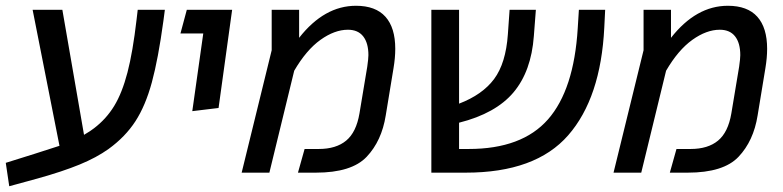

<svg xmlns="http://www.w3.org/2000/svg" viewBox="-52 -598 2712 665"><path d="M519 -564 514 -526Q496 -394 474 -313Q452 -232 417 -178Q382 -124 324 -82Q282 -52 223.5 -28Q165 -4 79 20L-20 47L-32 -34L67 -65L154 -93L61 -564H164L239 -131Q263 -145 274 -154Q316 -186 343.5 -231Q371 -276 389.5 -347Q408 -418 421 -530L425 -564Z M652 -482H573L595 -564H752L705 -224L614 -213Z M1317 -429Q1317 -398 1311 -362L1284 -198Q1270 -110 1218 -55Q1166 0 1042 0H980L1003 -82H1052Q1112 -82 1147 -111Q1182 -140 1193 -205L1220 -367Q1224 -395 1224 -407Q1224 -449 1206 -472Q1188 -495 1153 -495Q1107 -495 1058 -460Q1009 -425 967 -353L881 0H785L889 -424V-564H984V-467Q1071 -578 1181 -578Q1249 -578 1283 -540Q1317 -502 1317 -429Z M2044 -564 2041 -503Q2029 -259 1916 -129.5Q1803 0 1561 0H1442V-564H1538V-239Q1619 -270 1659.5 -324.5Q1700 -379 1707 -479L1713 -564H1804L1797 -473Q1788 -351 1726.5 -278Q1665 -205 1538 -173V-82H1571Q1756 -82 1846 -184.5Q1936 -287 1949 -500L1953 -564Z M2605 -429Q2605 -398 2599 -362L2572 -198Q2558 -110 2506 -55Q2454 0 2330 0H2268L2291 -82H2340Q2400 -82 2435 -111Q2470 -140 2481 -205L2508 -367Q2512 -395 2512 -407Q2512 -449 2494 -472Q2476 -495 2441 -495Q2395 -495 2346 -460Q2297 -425 2255 -353L2169 0H2073L2177 -424V-564H2272V-467Q2359 -578 2469 -578Q2537 -578 2571 -540Q2605 -502 2605 -429Z"/></svg>

Font: FiraGO
Style: Italic
Weight: 400
Italic angle: -8°
Designer: bBox Type GmbH
Foundry: bBox Type GmbH
Version: Version 1.001